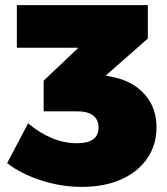

<svg xmlns="http://www.w3.org/2000/svg" viewBox="-20 -722 654 752"><path d="M593 -223Q593 -155 557 -102Q521 -49 455 -19.5Q389 10 301 10Q220 10 141 -15.5Q62 -41 8 -83L90 -239Q183 -161 282 -161Q366 -161 366 -223Q366 -253 345 -269.5Q324 -286 282 -286H151V-406L287 -535H46V-702H559V-571L394 -426L427 -419Q502 -403 547.5 -351.5Q593 -300 593 -223Z"/></svg>

Font: Gontserrat Black
Style: Regular
Weight: 900
Designer: Julieta Ulanovsky
Foundry: Julieta Ulanovsky
Version: Version 6.001